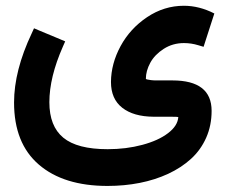

<svg xmlns="http://www.w3.org/2000/svg" viewBox="-20 -397 768 653"><path d="M193.8 -238.3Q147.9 -134.3 147.9 -49.3Q147.9 32.2 195.3 71.3Q242.7 110.4 346.2 110.4Q409.2 110.4 463.9 95.7Q518.6 81.1 551.5 55.9Q584.5 30.8 586.4 1Q585.4 0 556.2 0H502Q434.1 -0.5 395.8 -30.5Q357.4 -60.5 357.4 -118.2Q357.9 -180.7 390.1 -240.2Q422.4 -299.8 480.2 -338.6Q538.1 -377.4 605.5 -377.4Q657.7 -377.4 709 -351.1L703.6 -334.5L678.2 -255.9L672.4 -237.8L654.3 -243.2Q630.4 -250.5 605.5 -250.5Q567.4 -250.5 536.6 -230.7Q505.9 -210.9 491 -183.3Q476.1 -155.8 476.1 -128.9Q476.1 -127.9 480.7 -126.7Q485.4 -125.5 493.4 -124.5Q501.5 -123.5 510.3 -123.5H566.4Q699.7 -123.5 699.7 -20Q699.7 29.8 681.2 71.5Q662.6 113.3 629.6 143.3Q596.7 173.3 552 194.1Q507.3 214.8 455.1 225.1Q402.8 235.4 345.7 235.4Q196.3 235.4 112.1 162.8Q27.8 90.3 27.8 -48.3Q27.8 -156.7 87.9 -283.7L95.7 -300.8L112.8 -293.5L183.1 -264.2L201.7 -256.3Z"/></svg>

Font: Samim FD-WOL
Style: Bold-FD-WOL
Weight: 700
Foundry: DejaVu fonts team - Redesigned by Saber Rastikerdar
Version: Version 4.0.5